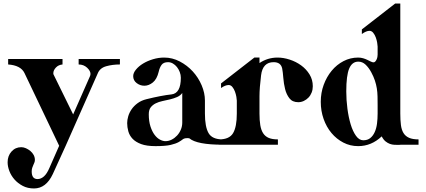

<svg xmlns="http://www.w3.org/2000/svg" viewBox="-20 -834 2403 1084"><path d="M26 -501H333V-470Q310 -468 295.5 -452.5Q281 -437 281 -420Q281 -414 284 -410L393 -188L489 -406Q491 -412 491 -416Q491 -434 471.5 -452Q452 -470 424 -470V-501H657V-470Q615 -470 579.5 -460Q544 -450 532 -420L350 -9L278 149Q240 230 172 230Q136 230 108.5 215.5Q81 201 62 179.5Q43 158 33 132Q23 106 23 82Q23 46 45 21.5Q67 -3 100 -3Q113 -3 126.5 3Q140 9 151.5 18.5Q163 28 170 41Q177 54 177 69Q177 77 174 84Q171 91 168 98Q165 105 162 113.5Q159 122 159 134Q159 177 192 177Q211 177 228 162Q245 147 259 114L314 -11L118 -422Q97 -465 26 -470Z M1137 -193Q1137 -118 1157.5 -82.5Q1178 -47 1237 -47V-17Q1092 -17 1049 -53Q1046 -54 1042.5 -54Q1039 -54 1036 -54Q1020 -54 1011.5 -47Q1003 -40 988 -31.5Q973 -23 944 -16Q915 -9 858 -9Q808 -9 777 -20.5Q746 -32 728.5 -50.5Q711 -69 704.5 -92.5Q698 -116 698 -139Q698 -157 704 -177.5Q710 -198 723 -217Q736 -236 757 -251.5Q778 -267 807 -274Q892 -295 948 -301Q1001 -307 1001 -395Q1001 -411 995 -427Q989 -443 979 -455.5Q969 -468 956 -475.5Q943 -483 929 -483Q903 -483 892 -467.5Q881 -452 876 -429Q866 -387 843 -368.5Q820 -350 795 -350Q771 -350 751.5 -365Q732 -380 732 -404Q732 -422 747.5 -441Q763 -460 787.5 -475Q812 -490 843.5 -499.5Q875 -509 907 -509Q953 -509 995 -487Q1037 -465 1068.5 -430.5Q1100 -396 1118.5 -352.5Q1137 -309 1137 -266ZM1009 -309Q998 -294 979.5 -286Q961 -278 940 -273Q919 -268 897.5 -263.5Q876 -259 859 -250.5Q842 -242 831 -228Q820 -214 820 -189Q820 -149 829.5 -120Q839 -91 853 -72.5Q867 -54 883.5 -45.5Q900 -37 914 -37Q932 -37 949 -45.5Q966 -54 979.5 -68.5Q993 -83 1001 -102Q1009 -121 1009 -142Z M1317 -193V-266Q1317 -273 1314.5 -287.5Q1312 -302 1306.5 -317Q1301 -332 1292 -343Q1283 -354 1271 -354Q1252 -354 1228 -337V-363L1416 -509H1445V-478Q1491 -509 1547 -509Q1580 -509 1615.5 -497.5Q1651 -486 1680 -465Q1709 -444 1727.5 -414Q1746 -384 1746 -347Q1746 -328 1739.5 -311.5Q1733 -295 1721.5 -283Q1710 -271 1695 -264Q1680 -257 1664 -257Q1631 -257 1614 -279Q1597 -301 1589.5 -331.5Q1582 -362 1579.5 -394.5Q1577 -427 1573 -448Q1565 -483 1525 -483Q1463 -483 1454 -409Q1445 -337 1445 -290V-193Q1445 -155 1449.5 -127.5Q1454 -100 1465.5 -82Q1477 -64 1497 -55.5Q1517 -47 1549 -47V-17H1217V-47Q1275 -47 1296 -82.5Q1317 -118 1317 -193Z M2240 -814V-193Q2240 -156 2243.5 -128.5Q2247 -101 2258 -83Q2269 -65 2289.5 -56Q2310 -47 2343 -47V-17H2245Q2242 -17 2238.5 -16.5Q2235 -16 2232 -16Q2220 -16 2207 -16.5Q2194 -17 2181.5 -21.5Q2169 -26 2157 -35.5Q2145 -45 2135 -64Q2077 -9 2002 -9Q1957 -9 1918.5 -29Q1880 -49 1851.5 -83Q1823 -117 1807 -162.5Q1791 -208 1791 -259Q1791 -310 1807.5 -355Q1824 -400 1852.5 -434.5Q1881 -469 1919.5 -489Q1958 -509 2002 -509Q2017 -509 2030.5 -505Q2044 -501 2055 -495.5Q2066 -490 2074.5 -486Q2083 -482 2089 -482Q2095 -482 2099.5 -487.5Q2104 -493 2107 -500Q2110 -507 2111 -514.5Q2112 -522 2112 -526V-571Q2112 -578 2109.5 -593Q2107 -608 2101.5 -623Q2096 -638 2087 -649Q2078 -660 2066 -660Q2048 -660 2023 -642V-668L2211 -814ZM2112 -240Q2112 -266 2111.5 -289.5Q2111 -313 2107.5 -335Q2104 -357 2096.5 -379.5Q2089 -402 2076 -426Q2062 -452 2044 -469Q2026 -486 2003 -486Q1968 -486 1951.5 -447Q1935 -408 1935 -318Q1935 -269 1941.5 -220Q1948 -171 1960 -131.5Q1972 -92 1990 -67Q2008 -42 2031 -42Q2055 -42 2070.5 -54.5Q2086 -67 2095.5 -88Q2105 -109 2108.5 -136Q2112 -163 2112 -193Z"/></svg>

Font: CatShop
Style: Regular
Weight: 400
Designer: Peter Wiegel
Foundry: Peter Wiegel
Version: Version 1.000 2009 initial release